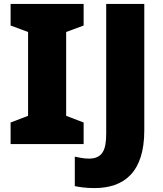

<svg xmlns="http://www.w3.org/2000/svg" viewBox="-20 -785 832 978"><path d="M406 -51V-161L317 -195V-622L406 -655V-765H34V-655L123 -622V-195L34 -161V-51ZM461 173C611 173 715 94 715 -121V-765H521V-104C521 -19 501 23 432 23C405 23 382 17 361 13V163C385 168 417 173 461 173Z"/></svg>

Font: Noto Sans Tamil UI Black
Style: Regular
Weight: 900
Designer: Jelle Bosma - Monotype Design Team
Foundry: Monotype Imaging Inc.
Version: Version 2.004